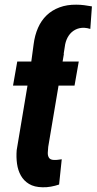

<svg xmlns="http://www.w3.org/2000/svg" viewBox="-20 -791 413 820"><path d="M244.6 -514.2H111.8L123.5 -601.1Q128.4 -640.1 142.3 -671.9Q156.2 -703.6 179.2 -725.6Q202.1 -747.6 234.1 -759.5Q266.1 -771.5 305.7 -771Q323.2 -771 339.8 -768.8Q356.4 -766.6 372.6 -763.7L365.7 -667.5Q359.4 -669.4 353 -670.7Q346.7 -671.9 339.4 -672.4Q317.9 -672.9 301 -663.8Q284.2 -654.8 273.4 -638.7Q262.7 -622.6 258.3 -601.6ZM316.4 -528.3 298.3 -425.3H35.6L53.7 -528.3ZM120.1 -561H252.9L186 -164.1Q184.6 -151.9 184.1 -138.9Q183.6 -126 189.2 -117.2Q194.8 -108.4 210.4 -107.9Q218.8 -107.4 227.1 -108.6Q235.4 -109.9 243.7 -110.8L232.4 -2.9Q215.3 2.9 197.3 6.1Q179.2 9.3 162.1 8.8Q126.5 8.3 104 -5.4Q81.5 -19 69.1 -41.3Q56.6 -63.5 52.7 -91.8Q48.8 -120.1 51.3 -149.9Z"/></svg>

Font: Roboto Condensed
Style: Bold Italic
Weight: 700
Italic angle: -12°
Designer: Christian Robertson
Foundry: Google
Version: Version 3.0